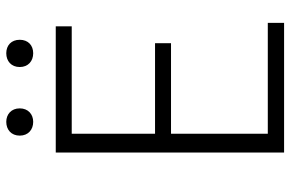

<svg xmlns="http://www.w3.org/2000/svg" viewBox="-177 -750 927 613"><g transform="rotate(-90 286.5 -443.5)"><path d="M204 -801C228 -801 247 -817 247 -844C247 -871 228 -887 204 -887C179 -887 160 -871 160 -844C160 -817 179 -801 204 -801ZM423 -801C448 -801 466 -817 466 -844C466 -871 448 -887 423 -887C398 -887 379 -871 379 -844C379 -817 398 -801 423 -801ZM106 0H520V-52H166V-361H455V-412H166V-678H509V-729H106Z"/></g></svg>

Font: Spoqa Han Sans Neo Light
Style: Regular
Weight: 300
Designer: [Spoqa Han Sans Neo] Dong-huui Kim  Younghwa Kang  Yujin Lee  [Noto Sans] Ryoko NISHIZUKA  (kana & ideographs); Paul D. 
Foundry: Spoqa (http://www.spoqa-han-sans.com)
Version: Version 1.000